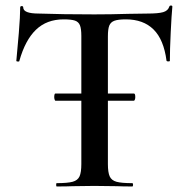

<svg xmlns="http://www.w3.org/2000/svg" viewBox="-20 -674 672 694"><path d="M176 -323Q176 -328 177 -332Q178 -336 180 -336H464Q469 -336 469 -323Q469 -318 467.5 -314Q466 -310 464 -310H180Q179 -310 177.5 -314Q176 -318 176 -323ZM50 -454Q50 -451 44.5 -451.5Q39 -452 39 -454Q43 -493 48 -554.5Q53 -616 53 -647Q53 -652 58.5 -652Q64 -652 64 -647Q64 -625 120 -625Q206 -622 321 -622Q380 -622 446 -624L514 -625Q552 -625 569.5 -630Q587 -635 592 -650Q593 -654 598 -654Q603 -654 603 -650Q600 -619 597 -556Q594 -493 594 -454Q594 -452 588.5 -452Q583 -452 582 -454Q572 -531 535 -567.5Q498 -604 435 -604Q407 -604 393.5 -599Q380 -594 375 -581.5Q370 -569 370 -542V-81Q370 -51 376.5 -36.5Q383 -22 401 -17Q419 -12 458 -12Q461 -12 461 -6Q461 0 458 0Q423 0 403 -1L321 -2L243 -1Q222 0 185 0Q183 0 183 -6Q183 -12 185 -12Q224 -12 242.5 -17Q261 -22 267.5 -36.5Q274 -51 274 -81V-544Q274 -570 269 -582.5Q264 -595 251 -599.5Q238 -604 210 -604Q149 -604 110 -566.5Q71 -529 50 -454Z"/></svg>

Font: Cormorant Unicase SemiBold
Style: Regular
Weight: 600
Designer: Christian Thalmann (Catharsis Fonts)
Foundry: Catharsis Fonts
Version: Version 4.000